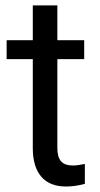

<svg xmlns="http://www.w3.org/2000/svg" viewBox="-20 -676 367 706"><path d="M190.9 -656.2V-528.3H289.6V-458.5H190.9V-130.9Q190.9 -99.1 204.1 -83.3Q217.3 -67.4 249 -67.4Q264.6 -67.4 292 -73.2V0Q256.3 9.8 222.7 9.8Q162.1 9.8 131.3 -26.9Q100.6 -63.5 100.6 -130.9V-458.5H4.4V-528.3H100.6V-656.2Z"/></svg>

Font: Vazir FD
Style: FD
Weight: 400
Foundry: Based on Dejavu fonts, by Saber Rastikerdar
Version: Version 26.0.0